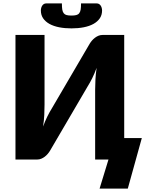

<svg xmlns="http://www.w3.org/2000/svg" viewBox="-20 -933 860 1123"><path d="M546 -913Q554 -913 559.8 -909.2Q565.5 -905.5 569.2 -899.8Q573 -894 575 -886.5Q577 -879 577 -871.5Q577 -845.5 563.8 -826Q550.5 -806.5 526.8 -793.2Q503 -780 470.2 -773.5Q437.5 -767 398 -767Q358.5 -767 325.8 -773.5Q293 -780 269.2 -793.2Q245.5 -806.5 232.2 -826Q219 -845.5 219 -871.5Q219 -879 221 -886.5Q223 -894 226.8 -899.8Q230.5 -905.5 236.2 -909.2Q242 -913 250 -913H342Q342 -891 344.2 -877.2Q346.5 -863.5 352.8 -855.5Q359 -847.5 369.8 -844.8Q380.5 -842 398 -842Q415 -842 426 -844.8Q437 -847.5 443.2 -855.5Q449.5 -863.5 451.8 -877.2Q454 -891 454 -913ZM809.5 -125.5 727.5 170H562.5L614.5 0H536.5V-408Q536.5 -436.5 538.2 -468.2Q540 -500 545 -536Q533.5 -504 520 -476.8Q506.5 -449.5 493.5 -429L272 -50.5Q266.5 -41.5 258.8 -32.5Q251 -23.5 241.5 -16.2Q232 -9 221 -4.5Q210 0 198 0H70.5V-728.5H240.5V-321Q240.5 -292.5 239 -260.8Q237.5 -229 232 -193Q243.5 -224.5 257 -251.8Q270.5 -279 283.5 -299.5L505 -678Q510.5 -687 518.2 -696Q526 -705 535.5 -712.2Q545 -719.5 556 -724Q567 -728.5 579 -728.5H706.5V-125.5Z"/></svg>

Font: Lato ExtraBold
Style: Regular
Weight: 800
Designer: Lukasz Dziedzic with Adam Twardoch and Botio Nikoltchev
Foundry: tyPoland Lukasz Dziedzic
Version: Version 2.015; 2015-08-06; http://www.latofonts.com/